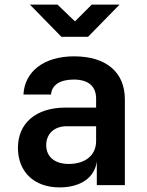

<svg xmlns="http://www.w3.org/2000/svg" viewBox="-20 -805 640 835"><path d="M247 -645H363L500 -785H379L306 -712L230 -785H110ZM239 10C331 10 392 -33 401 -103V0H523V-373C523 -491 442 -560 302 -560C170 -560 87 -493 82 -394H202C205 -436 242 -459 301 -459C365 -459 398 -429 398 -376V-337H264C136 -337 58 -269 58 -162C58 -59 127 10 239 10ZM279 -92C217 -92 181 -124 181 -174C181 -222 215 -256 270 -256H398V-191C398 -131 352 -92 279 -92Z"/></svg>

Font: JetBrains Mono
Style: Bold
Weight: 558
Monospace: yes
Designer: Philipp Nurullin, Konstantin Bulenkov
Foundry: JetBrains
Version: Version 2.305